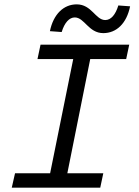

<svg xmlns="http://www.w3.org/2000/svg" viewBox="-20 -861 640 881"><path d="M34 0H440L454 -66H289L394 -590H559L573 -656H166L152 -590H316L210 -66H49L34 0ZM454 -709C514 -709 561 -753 577 -832L523 -836C510 -793 489 -769 463 -769C418 -769 401 -841 332 -841C272 -841 225 -796 209 -718L263 -714C276 -757 298 -781 323 -781C368 -781 386 -709 454 -709Z"/></svg>

Font: Source Code Variable
Style: Italic
Weight: 400
Italic angle: -11°
Monospace: yes
Designer: Paul D. Hunt, Teo Tuominen
Foundry: Adobe Systems Incorporated
Version: Version 1.005;PS 1.0;hotconv 16.6.54;makeotf.lib2.5.65590